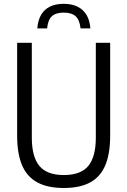

<svg xmlns="http://www.w3.org/2000/svg" viewBox="-20 -961 657 991"><path d="M309.5 9.3Q226.2 9.3 172.9 -19.5Q119.6 -48.2 94 -107.8Q68.5 -167.5 68.5 -260.4V-740H144.2V-251Q144.2 -151.5 183.4 -104.5Q222.6 -57.5 309.5 -57.5Q396.9 -57.5 435.7 -104.5Q474.6 -151.5 474.6 -251V-740H548.6V-260.4Q548.6 -167.5 523.4 -107.8Q498.3 -48.2 445.4 -19.5Q392.6 9.3 309.5 9.3ZM172.6 -814.5Q175.7 -856.6 192.4 -884.8Q209.1 -913 238.5 -927.2Q267.9 -941.3 308.8 -941.3Q349.7 -941.3 379.5 -927Q409.2 -912.6 426.3 -884.4Q443.4 -856.3 446.5 -814.5H395.8Q391 -858.2 370.4 -877Q349.8 -895.9 308.8 -895.9Q267.9 -895.9 247.6 -877Q227.4 -858.2 223.2 -814.5Z"/></svg>

Font: Encode Sans SC Condensed Thin
Style: Regular
Weight: 100
Width: 3
Designer: Multiple Designers
Foundry: Impallari Type
Version: Version 3.002